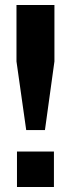

<svg xmlns="http://www.w3.org/2000/svg" viewBox="-20 -749 284 769"><path d="M85 -228 46 -503V-729H198V-503L160 -228ZM48 0V-142H196V0Z"/></svg>

Font: Hubot Sans
Style: Bold
Weight: 700
Designer: Deni Anggara
Foundry: GitHub, Inc., Subsidiary of Microsoft Corporation
Version: Version 2.000